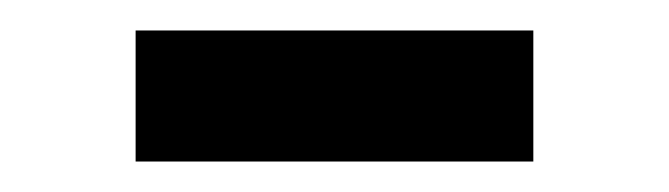

<svg xmlns="http://www.w3.org/2000/svg" viewBox="-20 -367 439 126"><path d="M330 -261H69V-347H330Z"/></svg>

Font: IBM Plex Sans
Style: Regular
Weight: 400
Designer: Mike Abbink, Paul van der Laan, Pieter van Rosmalen
Foundry: Bold Monday
Version: Version 3.201